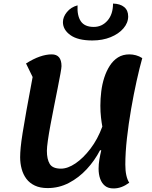

<svg xmlns="http://www.w3.org/2000/svg" viewBox="-20 -1031 855 1077"><path d="M617 26Q587 26 569 11.5Q551 -3 542 -28Q533 -53 533 -85Q533 -110 537.5 -136.5Q542 -163 548 -188H541Q511 -130 466.5 -82Q422 -34 366.5 -5Q311 24 247 24Q205 24 175.5 10Q146 -4 128 -28Q110 -52 101.5 -83.5Q93 -115 93 -149Q93 -172 96 -204Q99 -236 107 -286Q115 -336 128.5 -412Q142 -488 163 -599L126 -675Q167 -701 203 -713.5Q239 -726 270 -726Q325 -726 325 -660Q325 -651 319 -617.5Q313 -584 303.5 -536.5Q294 -489 283.5 -436Q273 -383 263.5 -332.5Q254 -282 248.5 -243Q243 -204 243 -185Q243 -138 259 -111.5Q275 -85 322 -85Q360 -85 403.5 -114.5Q447 -144 487.5 -197Q528 -250 554 -321Q550 -342 546.5 -372.5Q543 -403 543 -438Q543 -477 548 -518Q553 -559 565 -596Q577 -633 596 -662.5Q615 -692 642 -709Q669 -726 706 -726Q724 -726 742.5 -721Q761 -716 778 -705Q763 -652 746.5 -577.5Q730 -503 715.5 -419.5Q701 -336 692 -255Q683 -174 683 -108Q683 -40 705 -6Q683 10 661.5 18Q640 26 617 26ZM498 -804Q417 -804 375 -834Q333 -864 333 -907Q333 -936 355.5 -963.5Q378 -991 415 -1001Q412 -943 433.5 -911.5Q455 -880 506 -880Q552 -880 583 -915.5Q614 -951 614 -1011Q654 -1010 676.5 -991.5Q699 -973 699 -939Q699 -903 672.5 -872Q646 -841 600.5 -822.5Q555 -804 498 -804Z"/></svg>

Font: Lemonada Medium
Style: Regular
Weight: 500
Designer: Mohamed Gaber (Arabic), Eduardo Tunni (Latin)
Foundry: Kief Type Foundry
Version: Version 4.004; ttfautohint (v1.8.2)